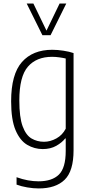

<svg xmlns="http://www.w3.org/2000/svg" viewBox="-20 -828 503 1078"><path d="M197.5 230Q167 230 133.2 224.2Q99.5 218.5 73 208.5V167Q106.5 179 137 184.5Q167.5 190 196.5 190Q272 190 310.5 152.5Q349 115 349 19.5V-50.5H346Q328 -27.5 295.8 -9.2Q263.5 9 220 9Q173 9 132.5 -15Q92 -39 67.2 -97.5Q42.5 -156 42.5 -259.5Q42.5 -411 103.2 -479.8Q164 -548.5 273.5 -548.5Q303.5 -548.5 337 -543.2Q370.5 -538 393 -530V15.5Q393 132.5 343 181.2Q293 230 197.5 230ZM227 -32Q262.5 -32 296.5 -50.8Q330.5 -69.5 349 -105.5V-499.5Q334.5 -503 313.2 -506Q292 -509 272.5 -509Q184.5 -509 136.5 -453.5Q88.5 -398 88.5 -264Q88.5 -169.5 107 -119.2Q125.5 -69 157 -50.5Q188.5 -32 227 -32ZM218 -630.5 130 -808H167.5L241 -656L314.5 -808H352L264 -630.5Z"/></svg>

Font: Encode Sans Cnd XLt
Style: Regular
Weight: 200
Width: 3
Designer: Multiple Designers
Foundry: Impallari Type
Version: Version 3.002; ttfautohint (v1.8.3) -l 8 -r 50 -G 200 -x 14 